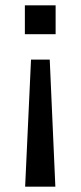

<svg xmlns="http://www.w3.org/2000/svg" viewBox="-20 -518 302 718"><path d="M74 180 96 -295H166L187 180ZM73 -390V-498H188V-390Z"/></svg>

Font: Nunito Sans 6pt
Style: Regular
Weight: 400
Version: Version 3.101;gftools[0.9.27]